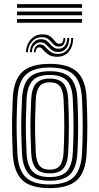

<svg xmlns="http://www.w3.org/2000/svg" viewBox="-20 -926 494 954"><path d="M227.2 8.7Q131.1 8.7 89.7 -32Q48.3 -72.7 43.4 -162Q41.2 -208.8 40.3 -253.3Q39.3 -297.7 40.2 -343.2Q41 -388.7 43.4 -438.4Q48.5 -530.9 92 -569.8Q135.5 -608.7 227.2 -608.7Q320.6 -608.7 363.1 -569.1Q405.6 -529.4 410.3 -438.2Q413.7 -368 413.9 -300.5Q414.2 -233 410.3 -162Q405 -69.5 361.9 -30.4Q318.7 8.7 227.2 8.7ZM227.2 -9.6Q309 -9.6 345.9 -45.7Q382.8 -81.8 387.4 -163.3Q391.1 -232.7 391.1 -297.9Q391 -363.1 387.4 -437.1Q383.2 -517.9 346.6 -554.1Q310 -590.4 227.2 -590.4Q145.5 -590.4 108.2 -554.8Q70.9 -519.2 66.3 -437.1Q63.6 -383.8 62.9 -338.7Q62.1 -293.6 63.1 -251.2Q64.1 -208.9 66.3 -163.2Q70.5 -82.3 107.3 -45.9Q144.1 -9.6 227.2 -9.6ZM227.2 -27.9Q155.1 -27.9 124.1 -60.6Q93 -93.4 89.1 -165.1Q86.8 -212.1 85.9 -255.4Q85 -298.7 85.9 -342.8Q86.8 -386.8 89.3 -435.7Q93.3 -509.4 125.6 -540.8Q158 -572.1 227.2 -572.1Q297.6 -572.1 329.1 -540.2Q360.7 -508.3 364.5 -436.1Q367 -386.2 367.8 -342.2Q368.6 -298.3 367.8 -255.2Q367.1 -212.2 364.5 -164.6Q360.5 -92.8 329.1 -60.4Q297.8 -27.9 227.2 -27.9ZM227.2 -46.3Q285.1 -46.3 311.6 -74.2Q338.1 -102.1 341.7 -166.8Q345.2 -232.1 345.3 -295.2Q345.4 -358.3 341.7 -434Q338.4 -499.3 311.4 -526.5Q284.4 -553.7 227.2 -553.7Q167.3 -553.7 141.4 -525Q115.5 -496.3 112 -433.7Q109.8 -389.2 108.9 -346.5Q107.9 -303.7 108.7 -259.5Q109.6 -215.2 112 -165.8Q115.5 -102 142.1 -74.1Q168.6 -46.3 227.2 -46.3ZM227.2 -64.6Q180.7 -64.6 159.2 -88.3Q137.8 -112.1 134.9 -166.5Q132.7 -214 131.8 -257Q130.8 -300 131.7 -343.1Q132.5 -386.1 134.9 -433Q137.9 -488.7 159.8 -512Q181.6 -535.4 227.2 -535.4Q273.4 -535.4 294.8 -511.7Q316.1 -488.1 318.8 -433.2Q322.6 -356.9 322.4 -294.2Q322.1 -231.5 318.8 -167.4Q315.8 -112.4 294.5 -88.5Q273.3 -64.6 227.2 -64.6ZM227.2 -82.9Q261.7 -82.9 277.6 -103Q293.4 -123 295.9 -168.5Q299.1 -231.5 299.4 -292.5Q299.7 -353.5 295.9 -432.1Q293.7 -476.8 278 -497Q262.2 -517.1 227.2 -517.1Q191.4 -517.1 175.8 -496.5Q160.3 -475.8 157.8 -432Q155.5 -383.8 154.6 -341.7Q153.8 -299.6 154.6 -257.7Q155.5 -215.7 157.8 -167.6Q160.3 -123.5 176.1 -103.2Q191.9 -82.9 227.2 -82.9ZM108.5 -666.4Q111.2 -707.5 135.1 -732.1Q159 -756.8 195.2 -755.2Q214.7 -754.5 225.8 -747.5Q236.9 -740.5 244 -731.6Q251.1 -722.6 257.8 -715.8Q264.4 -709 274.8 -708.6Q285 -708 289.9 -715.3Q294.8 -722.5 295.6 -737.3H304.6Q303.8 -716.1 296 -705.2Q288.2 -694.2 271.9 -694.6Q258.4 -694.9 250.1 -701.7Q241.9 -708.4 234.8 -717.2Q227.7 -726 217.8 -733.1Q208 -740.1 191.3 -741.1Q161.5 -742.9 140.9 -721.8Q120.3 -700.6 118.2 -666.4ZM128 -666.4Q130.3 -698.1 146.7 -715.3Q163.1 -732.6 187 -731.1Q202.5 -730.3 212 -723.2Q221.5 -716.2 229 -707.2Q236.4 -698.3 245.4 -691.4Q254.4 -684.5 269.1 -684Q289.2 -683.2 301.1 -697.1Q313 -711 314.4 -737.3H324.2Q323.3 -703.6 308.3 -685.2Q293.2 -666.7 267.3 -667.7Q250.6 -668.2 240.1 -675.2Q229.5 -682.2 221.6 -691.4Q213.7 -700.5 205.1 -707.6Q196.5 -714.7 183.5 -715.4Q165.1 -716.6 152.1 -702.8Q139.2 -688.9 137.9 -666.4ZM147.6 -666.4Q149.1 -685.1 158.5 -695.7Q167.9 -706.4 181.4 -705.3Q192.1 -704.6 199.9 -697.7Q207.8 -690.7 215.9 -681.8Q224.1 -672.8 235.4 -665.9Q246.7 -659 264.4 -658.3Q295.3 -656.9 314.4 -678.7Q333.4 -700.5 333.9 -737.3H343.8Q342.5 -692.7 320.5 -667.8Q298.4 -642.9 260.4 -644Q239.9 -644.6 226.8 -651.4Q213.7 -658.2 205.3 -667Q197 -675.9 190.7 -682.8Q184.4 -689.8 177.3 -690.8Q169.9 -692 163.5 -685.5Q157.2 -679 156.8 -666.4ZM64.6 -887.1V-905.6H387.6V-887.1ZM64.6 -813V-831.5H387.6V-813ZM64.6 -850.1V-868.6H387.6V-850.1Z"/></svg>

Font: Big Shoulders Inline Text Thin
Style: Regular
Weight: 100
Designer: Patric King
Foundry: XO Type Co
Version: Version 2.002